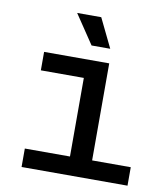

<svg xmlns="http://www.w3.org/2000/svg" viewBox="-82 -802 764 871"><g transform="rotate(10 300.0 -366.0)"><path d="M76 0V-85H284V-447H86V-532H386V-85H564V0ZM293 -598 203 -732H314L379 -598Z"/></g></svg>

Font: Geist Mono Medium
Style: Regular
Weight: 500
Monospace: yes
Designer: Basement.studio, Andrés Briganti, Mateo Zaragoza
Foundry: Basement.studio, Vercel, Andrés Briganti, Guido Ferreyra, Mateo Zaragoza
Version: Version 1.500; ttfautohint (v1.8.4.7-5d5b)